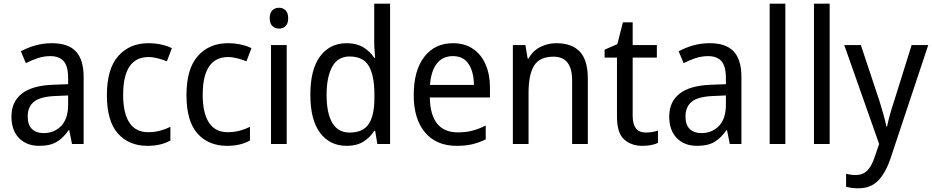

<svg xmlns="http://www.w3.org/2000/svg" viewBox="-20 -780 5050 1040"><path d="M261 -546Q350 -546 391.5 -501Q433 -456 433 -364V0H370L355 -75H352Q322 -32 286.5 -11Q251 10 193 10Q124 10 83 -32Q42 -74 42 -149Q42 -229 98.5 -273Q155 -317 269 -321L349 -324V-357Q349 -422 324.5 -449Q300 -476 253 -476Q218 -476 184.5 -465Q151 -454 120 -438L93 -502Q127 -521 170 -533.5Q213 -546 261 -546ZM281 -260Q198 -257 164 -229Q130 -201 130 -149Q130 -103 153.5 -81Q177 -59 216 -59Q274 -59 311.5 -98Q349 -137 349 -213V-263Z M779 10Q678 10 618.5 -57Q559 -124 559 -265Q559 -407 620.5 -476.5Q682 -546 784 -546Q821 -546 854.5 -538.5Q888 -531 911 -519L884 -448Q862 -457 835 -464Q808 -471 785 -471Q647 -471 647 -266Q647 -167 681 -115.5Q715 -64 782 -64Q817 -64 847 -72Q877 -80 903 -93V-19Q852 10 779 10Z M1210 10Q1109 10 1049.5 -57Q990 -124 990 -265Q990 -407 1051.5 -476.5Q1113 -546 1215 -546Q1252 -546 1285.5 -538.5Q1319 -531 1342 -519L1315 -448Q1293 -457 1266 -464Q1239 -471 1216 -471Q1078 -471 1078 -266Q1078 -167 1112 -115.5Q1146 -64 1213 -64Q1248 -64 1278 -72Q1308 -80 1334 -93V-19Q1283 10 1210 10Z M1492 -738Q1513 -738 1527 -724Q1541 -710 1541 -681Q1541 -653 1527 -639Q1513 -625 1492 -625Q1470 -625 1455.5 -639Q1441 -653 1441 -681Q1441 -710 1455 -724Q1469 -738 1492 -738ZM1533 -536V0H1448V-536Z M1858 10Q1767 10 1714 -60Q1661 -130 1661 -267Q1661 -404 1714 -475Q1767 -546 1858 -546Q1911 -546 1947.5 -524Q1984 -502 2007 -467H2012Q2011 -484 2009 -506.5Q2007 -529 2007 -545V-760H2093V0H2024L2012 -71H2007Q1984 -35 1948 -12.5Q1912 10 1858 10ZM1874 -62Q1946 -62 1977 -108Q2008 -154 2008 -248V-269Q2008 -370 1978 -422Q1948 -474 1873 -474Q1810 -474 1779.5 -418.5Q1749 -363 1749 -266Q1749 -167 1780 -114.5Q1811 -62 1874 -62Z M2434 -546Q2497 -546 2542 -515.5Q2587 -485 2610.5 -430.5Q2634 -376 2634 -306V-252H2308Q2312 -63 2460 -63Q2503 -63 2538 -72Q2573 -81 2611 -100V-25Q2574 -7 2537.5 1.5Q2501 10 2454 10Q2343 10 2282 -63Q2221 -136 2221 -264Q2221 -398 2278 -472Q2335 -546 2434 -546ZM2433 -476Q2378 -476 2346.5 -436Q2315 -396 2309 -320H2547Q2547 -387 2519.5 -431.5Q2492 -476 2433 -476Z M2993 -546Q3078 -546 3121 -500Q3164 -454 3164 -355V0H3079V-345Q3079 -473 2978 -473Q2903 -473 2873 -424.5Q2843 -376 2843 -278V0H2758V-536H2826L2838 -463H2843Q2866 -505 2906.5 -525.5Q2947 -546 2993 -546Z M3478 -62Q3495 -62 3513 -65Q3531 -68 3544 -73V-6Q3510 10 3459 10Q3400 10 3361 -24.5Q3322 -59 3322 -148V-468H3255V-511L3324 -541L3354 -659H3407V-536H3538V-468H3407V-153Q3407 -62 3478 -62Z M3824 -546Q3913 -546 3954.5 -501Q3996 -456 3996 -364V0H3933L3918 -75H3915Q3885 -32 3849.5 -11Q3814 10 3756 10Q3687 10 3646 -32Q3605 -74 3605 -149Q3605 -229 3661.5 -273Q3718 -317 3832 -321L3912 -324V-357Q3912 -422 3887.5 -449Q3863 -476 3816 -476Q3781 -476 3747.5 -465Q3714 -454 3683 -438L3656 -502Q3690 -521 3733 -533.5Q3776 -546 3824 -546ZM3844 -260Q3761 -257 3727 -229Q3693 -201 3693 -149Q3693 -103 3716.5 -81Q3740 -59 3779 -59Q3837 -59 3874.5 -98Q3912 -137 3912 -213V-263Z M4234 0H4149V-760H4234Z M4474 0H4389V-760H4474Z M4553 -536H4643L4744 -232Q4755 -196 4765 -161.5Q4775 -127 4781 -95H4785Q4790 -120 4800 -157Q4810 -194 4823 -232L4918 -536H5008L4804 77Q4778 155 4737.5 197.5Q4697 240 4628 240Q4608 240 4592 237.5Q4576 235 4563 232V161Q4573 164 4587 166Q4601 168 4615 168Q4654 168 4678 143.5Q4702 119 4718 70L4742 0Z"/></svg>

Font: Noto Sans Sinhala UI SemiCondensed
Style: Regular
Weight: 400
Width: 4
Designer: Jelle Bosma - Monotype Design Team
Foundry: Monotype Imaging Inc.
Version: Version 2.006; ttfautohint (v1.8.4.7-5d5b)